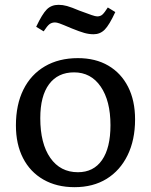

<svg xmlns="http://www.w3.org/2000/svg" viewBox="-20 -762 626 796"><path d="M289 14Q215 14 160 -17.5Q105 -49 75.5 -106.5Q46 -164 46 -242Q46 -328 77 -390.5Q108 -453 166 -487Q224 -521 303 -521Q376 -521 429 -490Q482 -459 511 -402Q540 -345 540 -267Q540 -182 509 -118.5Q478 -55 422 -20.5Q366 14 289 14ZM303 -48Q368 -48 403 -98.5Q438 -149 438 -243Q438 -344 397.5 -403Q357 -462 287 -462Q220 -462 183.5 -413Q147 -364 147 -272Q147 -167 188.5 -107.5Q230 -48 303 -48ZM368 -620Q349 -620 329.5 -625.5Q310 -631 278 -644Q238 -661 226.5 -665Q215 -669 208 -669Q195 -669 185.5 -662Q176 -655 161 -632L130 -651Q155 -704 174 -723Q193 -742 223 -742Q240 -742 258 -737Q276 -732 309 -718Q344 -705 360 -699.5Q376 -694 383 -694Q396 -694 404.5 -701.5Q413 -709 427 -731L458 -712Q433 -658 414 -639Q395 -620 368 -620Z"/></svg>

Font: Literata 12pt
Style: Regular
Weight: 400
Designer: Latin by Veronika Burian and Jose Scaglione. Greek by Irene Vlachou. Cyrillic by Vera Evstafieva.
Foundry: TypeTogether
Version: Version 3.002